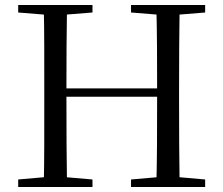

<svg xmlns="http://www.w3.org/2000/svg" viewBox="-20 -748 893 768"><path d="M52.8 0V-30.1L189.7 -42.1H210.4L349.9 -30.1V0ZM154.9 0Q156.9 -83.6 157 -167.7Q157.1 -251.7 157.1 -336.8V-391.1Q157.1 -476.1 157 -560.4Q156.9 -644.8 154.9 -728H248.1Q246.7 -645.2 246.2 -560.7Q245.7 -476.1 245.7 -391.1V-367.4Q245.7 -260.1 246.2 -172.1Q246.7 -84.1 248.1 0ZM201.8 -361V-394.3H653.2V-361ZM504.1 0V-30.1L642.6 -42.1H663.9L800.6 -30.1V0ZM605.3 0Q607.5 -83.6 608 -171.6Q608.5 -259.5 608.5 -367.4V-391.1Q608.5 -476.1 608 -560.4Q607.5 -644.8 605.3 -728H698.6Q697.3 -645.2 696.8 -560.7Q696.3 -476.1 696.3 -391.1V-336.8Q696.3 -252.2 696.8 -168.1Q697.3 -84.1 698.6 0ZM52.8 -698V-728H349.9V-698L210.4 -686.9H189.7ZM504.1 -698V-728H800.6V-698L663.9 -686.9H642.6Z"/></svg>

Font: Noto Serif KR
Style: Regular
Weight: 200
Designer: Ryoko NISHIZUKA 西塚涼子 (kana & ideographs); Frank Grießhammer (Latin, Greek & Cyrillic); Wenlong ZHANG 张文龙 (bopomofo); San
Foundry: Adobe
Version: Version 2.001;hotconv 1.1.0;makeotfexe 2.6.0